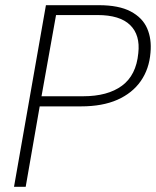

<svg xmlns="http://www.w3.org/2000/svg" viewBox="-20 -720 601 740"><path d="M34 0 157 -700H361Q438 -700 483.5 -676Q529 -652 547 -611Q565 -570 560 -517Q555 -454 522.5 -407.5Q490 -361 432.5 -335.5Q375 -310 292 -310H133L79 0ZM140 -349H300Q395 -349 450 -389.5Q505 -430 513 -515Q521 -585 481.5 -623.5Q442 -662 356 -662H196Z"/></svg>

Font: DM Sans 20pt ExtraLight
Style: Italic
Weight: 250
Italic angle: -10°
Version: Version 4.004;gftools[0.9.30]